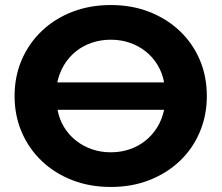

<svg xmlns="http://www.w3.org/2000/svg" viewBox="-20 -732 882 764"><path d="M421 -712Q504 -712 573.5 -685Q643 -658 694.5 -609.5Q746 -561 774.5 -495Q803 -429 803 -350Q803 -272 774.5 -205.5Q746 -139 694.5 -90.5Q643 -42 573.5 -15Q504 12 421 12Q338 12 268 -15Q198 -42 146.5 -91Q95 -140 66.5 -206Q38 -272 38 -350Q38 -428 66.5 -494Q95 -560 146.5 -609Q198 -658 268 -685Q338 -712 421 -712ZM421 -574Q381 -574 345.5 -562Q310 -550 282 -527.5Q254 -505 235 -473.5Q216 -442 208 -404H633Q626 -442 607 -473.5Q588 -505 559.5 -527.5Q531 -550 496 -562Q461 -574 421 -574ZM421 -126Q461 -126 496 -138Q531 -150 559 -172.5Q587 -195 606 -226Q625 -257 633 -295H209Q216 -257 235 -226Q254 -195 282.5 -172.5Q311 -150 346 -138Q381 -126 421 -126Z"/></svg>

Font: MOST Montserrat
Style: Bold
Weight: 700
Designer: Julieta Ulanovsky
Foundry: Julieta Ulanovsky
Version: Version 8.000;March 11, 2024;FontCreator 15.0.0.2926 64-bit